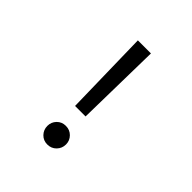

<svg xmlns="http://www.w3.org/2000/svg" viewBox="-188 -826 976 976"><g transform="rotate(45 300.0 -338.0)"><path d="M344.5 -688.5 336 -227H260.5L250.5 -688.5ZM299 -122.5Q328 -122.5 347.2 -103Q366.5 -83.5 366.5 -56Q366.5 -28 347.2 -8.2Q328 11.5 299 11.5Q270.5 11.5 251.5 -8.2Q232.5 -28 232.5 -56Q232.5 -83.5 251.5 -103Q270.5 -122.5 299 -122.5Z"/></g></svg>

Font: Fira Code Light
Style: Regular
Weight: 400
Monospace: yes
Version: Version 5.002